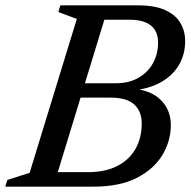

<svg xmlns="http://www.w3.org/2000/svg" viewBox="-42 -696 711 716"><path d="M300.5 -622.5 320 -676H473Q536 -676 574.5 -658.2Q613 -640.5 630.8 -610.2Q648.5 -580 648.5 -543Q648.5 -493 625 -453.2Q601.5 -413.5 556.5 -388.5Q511.5 -363.5 447 -358.5L444 -366.5Q518.5 -361.5 556.8 -324Q595 -286.5 595 -230Q595 -169.5 563 -117Q531 -64.5 467.2 -32.2Q403.5 0 307 0H114L129.5 -54H286.5Q350 -54 394.5 -76.5Q439 -99 462.8 -140Q486.5 -181 486.5 -236Q486.5 -280 459 -306Q431.5 -332 369.5 -332H212L230.5 -385.5H390Q438 -385.5 473.2 -405.2Q508.5 -425 528 -459.5Q547.5 -494 547.5 -537.5Q547.5 -565 535.8 -584Q524 -603 500.2 -612.8Q476.5 -622.5 441 -622.5ZM244.5 -625.5 175.5 -651 183 -676H363.5L157 0H-22.5L-14.5 -25L68.5 -51.5Z"/></svg>

Font: Newsreader 16pt 16pt Medium
Style: Italic
Weight: 500
Italic angle: -17°
Version: Version 1.003